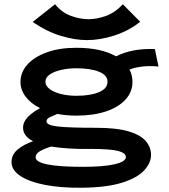

<svg xmlns="http://www.w3.org/2000/svg" viewBox="-20 -704 790 900"><path d="M338 -162Q291 -162 249 -170Q229 -162 213.5 -154.5Q198 -147 198 -135Q198 -117 251 -111Q304 -105 429 -105Q527 -105 583.5 -88Q640 -71 664 -42Q688 -13 688 22Q688 60 655.5 95Q623 130 551.5 152.5Q480 175 362 176Q264 177 190 162.5Q116 148 75 120.5Q34 93 34 56Q34 21 62.5 -3Q91 -27 135 -42Q88 -66 88 -106Q88 -132 110 -155Q132 -178 168 -197Q124 -219 100 -251Q76 -283 76 -320Q76 -365 108 -401Q140 -437 199 -458.5Q258 -480 338 -480Q453 -480 524 -440Q562 -459 606.5 -467.5Q651 -476 706 -474L723 -392Q686 -396 651 -392.5Q616 -389 587 -378Q601 -352 601 -320Q601 -273 568 -237Q535 -201 476 -181.5Q417 -162 338 -162ZM338 -255Q404 -255 444 -272Q484 -289 484 -321Q484 -352 443.5 -368Q403 -384 338 -384Q301 -384 267.5 -376.5Q234 -369 213.5 -355Q193 -341 193 -321Q193 -301 213.5 -286Q234 -271 267 -263Q300 -255 338 -255ZM147 33Q147 78 369 78Q464 78 517 66Q570 54 570 32Q570 13 533.5 3.5Q497 -6 400 -6Q349 -5 303.5 -8Q258 -11 220 -17Q190 -8 168.5 4Q147 16 147 33ZM388 -516Q332 -516 266.5 -535.5Q201 -555 133 -601L238 -684Q270 -645 313 -629.5Q356 -614 395 -614Q432 -614 474.5 -628.5Q517 -643 556 -684L637 -602Q585 -560 517.5 -538Q450 -516 388 -516Z"/></svg>

Font: Inconsolata ExtraExpanded ExtraBold
Style: Regular
Weight: 800
Width: 8
Monospace: yes
Designer: Raph Levien, Cyreal, Brenton Simpson
Foundry: Raph Levien, Cyreal, Google
Version: Version 3.001; ttfautohint (v1.8.2.53-6de2)